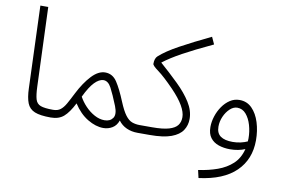

<svg xmlns="http://www.w3.org/2000/svg" viewBox="-92 -878 1894 1273"><g transform="rotate(10 855.0 -242.0)"><path d="M278 5Q207 5 170 -10Q133 -25 118.5 -61.5Q104 -98 102 -161L82 -714H135L155 -182Q157 -126 165.5 -97Q174 -68 200.5 -58Q227 -48 284 -48Q298 -48 304 -40.5Q310 -33 310 -23Q310 -13 300.5 -4Q291 5 278 5Z M278 5 285 -48Q315 -48 334 -62.5Q353 -77 369.5 -106Q386 -135 408 -179Q447 -256 492 -304Q537 -352 583 -352Q633 -352 663 -306.5Q693 -261 726 -180Q750 -122 771.5 -93.5Q793 -65 816.5 -56.5Q840 -48 868 -48Q894 -48 894 -23Q894 -13 885.5 -4Q877 5 862 5Q822 5 788.5 -10Q755 -25 733 -55Q721 -20 693.5 -3.5Q666 13 633 13Q582 13 527 -20Q472 -53 431 -117Q398 -52 365 -23.5Q332 5 278 5ZM457 -167Q474 -135 502 -105.5Q530 -76 564 -57.5Q598 -39 632 -39Q670 -39 688 -65Q706 -91 685 -144Q655 -219 633.5 -259.5Q612 -300 580 -300Q551 -299 520.5 -267.5Q490 -236 457 -167Z M862 5 869 -48H951Q1024 -48 1064.5 -60Q1105 -72 1121.5 -94Q1138 -116 1138 -148Q1138 -182 1113 -225.5Q1088 -269 1036 -323Q968 -393 927.5 -422.5Q887 -452 887 -464Q887 -501 905 -517Q950 -558 1035 -604.5Q1120 -651 1239 -708L1261 -660Q1137 -602 1061.5 -560.5Q986 -519 937 -481Q1004 -422 1061 -366.5Q1118 -311 1152.5 -256Q1187 -201 1187 -145Q1187 -102 1164.5 -68Q1142 -34 1089.5 -14.5Q1037 5 944 5Z M1313 230 1301 178Q1371 168 1429.5 147Q1488 126 1529 88Q1570 50 1586 -13Q1565 -4 1539 1Q1513 6 1485 6Q1443 6 1408 -6Q1373 -18 1352.5 -45Q1332 -72 1332 -117Q1332 -153 1344 -190Q1356 -227 1377.5 -258Q1399 -289 1428 -308Q1457 -327 1492 -327Q1542 -327 1576 -292.5Q1610 -258 1627.5 -202Q1645 -146 1645 -82Q1645 46 1561.5 127.5Q1478 209 1313 230ZM1384 -129Q1384 -85 1412 -65Q1440 -45 1494 -45Q1522 -45 1548 -51Q1574 -57 1593 -66Q1594 -76 1594 -86Q1594 -132 1581.5 -175Q1569 -218 1545 -246Q1521 -274 1486 -274Q1460 -274 1436.5 -252Q1413 -230 1398.5 -197Q1384 -164 1384 -129Z"/></g></svg>

Font: Noto Sans Arabic UI Lt
Style: Regular
Weight: 300
Designer: Monotype Design Team, Nadine Chahine and Nizar Qandah
Foundry: Monotype Imaging Inc.
Version: Version 2.010; ttfautohint (v1.8.4.7-5d5b)